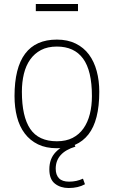

<svg xmlns="http://www.w3.org/2000/svg" viewBox="-20 -737 572 965"><path d="M266 8Q211 8 171 -11.5Q131 -31 104.5 -66Q78 -101 65.5 -149Q53 -197 53 -254Q53 -538 266 -538Q320 -538 360.5 -518Q401 -498 427 -463Q453 -428 466 -380Q479 -332 479 -276Q479 -131 424.5 -61.5Q370 8 266 8ZM266 -27Q312 -27 345 -44Q378 -61 399.5 -91.5Q421 -122 431.5 -163.5Q442 -205 442 -254Q442 -382 397.5 -442.5Q353 -503 266 -503Q219 -503 186 -485.5Q153 -468 131.5 -437.5Q110 -407 100 -365.5Q90 -324 90 -276Q90 -151 132 -89Q174 -27 266 -27ZM325 208Q284 208 256 186Q228 164 228 114Q228 61 259.5 28Q291 -5 348 -25L359 0Q260 30 260 111Q260 142 276.5 159Q293 176 327 176Q365 176 397 161L407 189Q373 208 325 208ZM372 -681H160V-717H372Z"/></svg>

Font: Tanohe Sans ExtraLight
Style: Regular
Weight: 250
Designer: Village Type and Design LLC & Cristiano Sobral
Foundry: Cooper Hewitt Smithsonian Design Museum
Version: Version 1.00;May 30, 2020;FontCreator 12.0.0.2522 64-bit; tt